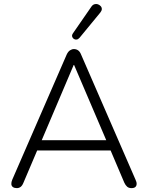

<svg xmlns="http://www.w3.org/2000/svg" viewBox="-20 -964 762 990"><path d="M67 6Q54 6 46.5 0.5Q39 -5 38.5 -15Q38 -25 43 -37L324 -683Q331 -698 341 -704.5Q351 -711 361 -711Q373 -711 382.5 -704.5Q392 -698 398 -683L679 -37Q685 -25 684.5 -15Q684 -5 677.5 0.5Q671 6 658 6Q644 6 635.5 -1.5Q627 -9 621 -22L544 -203L577 -188H144L178 -203L101 -22Q95 -7 86.5 -0.5Q78 6 67 6ZM360 -629 190 -229 167 -241H554L533 -229L362 -629ZM390 -769Q383 -761 375 -760Q367 -759 360.5 -763.5Q354 -768 352 -775.5Q350 -783 356 -792L450 -928Q457 -939 466.5 -942Q476 -945 484.5 -942Q493 -939 499 -932.5Q505 -926 505 -917.5Q505 -909 497 -899Z"/></svg>

Font: Nunito ExtraLight Light
Style: Regular
Weight: 300
Version: Version 3.602